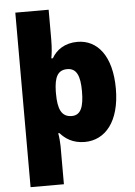

<svg xmlns="http://www.w3.org/2000/svg" viewBox="-64 -808 771 1096"><g transform="rotate(-5 321.5 -260.0)"><path d="M600 -278C600 -465 519 -563 404 -563C331 -563 282 -527 257 -482H248C252 -502 257 -538 257 -592V-760H66V240H257V21C257 0 254 -33 250 -53H257C285 -21 328 10 397 10C514 10 600 -89 600 -278ZM406 -280C406 -191 388 -144 336 -144C277 -144 257 -191 257 -279V-293C259 -373 278 -413 333 -413C387 -413 406 -367 406 -280Z"/></g></svg>

Font: Noto Sans Thai Looped Black
Style: Regular
Weight: 900
Designer: Sasikarn Vongin, Ben Mitchell
Foundry: The Fontpad Ltd
Version: Version 1.001